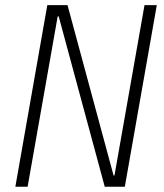

<svg xmlns="http://www.w3.org/2000/svg" viewBox="-20 -713 626 733"><path d="M379.9 0 204.1 -650.4H200.2L85.4 0H38.6L160.6 -693.4H237.8L413.6 -43H417L531.7 -693.4H578.6L456.5 0Z"/></svg>

Font: CaskaydiaCove NFP ExtraLight
Style: Italic
Weight: 200
Italic angle: -10°
Designer: Aaron Bell
Foundry: Saja Typeworks
Version: Version 2111.001; VTT 6.35;Nerd Fonts 3.1.1